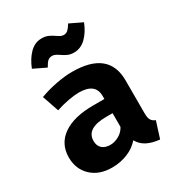

<svg xmlns="http://www.w3.org/2000/svg" viewBox="-189 -915 979 1055"><g transform="rotate(-30 300.0 -387.5)"><path d="M552 -89 519 15Q471 10 439 -6.5Q407 -23 389 -55Q359 -20 313 -1.5Q267 17 215 17Q133 17 84 -29.5Q35 -76 35 -150Q35 -236 103 -283.5Q171 -331 294 -331H365V-350Q365 -432 260 -432Q233 -432 192.5 -424.5Q152 -417 114 -404L78 -509Q129 -528 184.5 -538.5Q240 -549 285 -549Q517 -549 517 -361V-153Q517 -124 525 -110Q533 -96 552 -89ZM365 -154V-241H326Q198 -241 198 -161Q198 -130 216.5 -113Q235 -96 269 -96Q296 -96 323.5 -111.5Q351 -127 365 -154ZM276 -662Q251 -680 235 -680Q217 -680 206 -670Q195 -660 182 -636L103 -674Q124 -727 156.5 -759.5Q189 -792 232 -792Q255 -792 271.5 -785Q288 -778 307 -765Q320 -756 329 -751.5Q338 -747 348 -747Q364 -747 375 -757Q386 -767 400 -790L479 -752Q458 -699 425 -667Q392 -635 349 -635Q327 -635 311 -642Q295 -649 276 -662Z"/></g></svg>

Font: Fira Mono
Style: Bold
Weight: 700
Monospace: yes
Designer: Carrois Corporate & Edenspiekermann AG
Foundry: Carrois Corporate GbR & Edenspiekermann AG
Version: Version 3.206